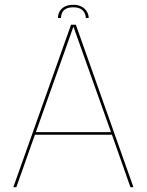

<svg xmlns="http://www.w3.org/2000/svg" viewBox="-20 -780 613 800"><path d="M35.5 0H48L125.5 -218.5H446.5L523.5 0H536L296 -677H276ZM129.5 -229.5 285.5 -667.5H286.5L442.5 -229.5ZM286 -760Q263.5 -760 249.2 -752.2Q235 -744.5 228.2 -731.8Q221.5 -719 221.5 -705H234Q234 -716 238.5 -726.2Q243 -736.5 254.2 -743Q265.5 -749.5 286 -749.5Q304.5 -749.5 315.8 -743Q327 -736.5 332.2 -726.2Q337.5 -716 337.5 -705H349.5Q349.5 -719 342 -731.8Q334.5 -744.5 320.2 -752.2Q306 -760 286 -760Z"/></svg>

Font: Anybody Thin Thin
Style: Regular
Weight: 250
Version: Version 1.113;gftools[0.9.25]